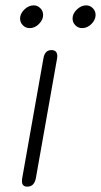

<svg xmlns="http://www.w3.org/2000/svg" viewBox="-20 -687 377 717"><path d="M62 -10Q62 -18 63 -22L142 -468Q147 -500 172 -500Q194 -500 194 -477L193 -468L114 -22Q108 10 82 10Q62 10 62 -10ZM55 -618Q55 -636 71 -651.5Q87 -667 106 -667Q120 -667 130.5 -656.5Q141 -646 141 -631Q141 -613 125.5 -597.5Q110 -582 91 -582Q76 -582 65.5 -592.5Q55 -603 55 -618ZM251 -618Q251 -636 267 -651.5Q283 -667 302 -667Q316 -667 326.5 -656.5Q337 -646 337 -631Q337 -613 321.5 -597.5Q306 -582 287 -582Q272 -582 261.5 -592.5Q251 -603 251 -618Z"/></svg>

Font: Kodchasan ExtraLight
Style: Italic
Weight: 275
Italic angle: -10°
Version: Version 1.000; ttfautohint (v1.6)